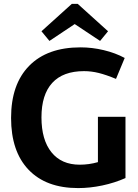

<svg xmlns="http://www.w3.org/2000/svg" viewBox="-20 -962 714 990"><path d="M380.9 -941.9 537.1 -800.8 496.1 -751 365.2 -837.9 234.9 -751 193.8 -800.8 350.1 -941.9ZM382.8 7.8Q217.8 7.8 127.4 -86.7Q37.1 -181.2 37.1 -354Q37.1 -527.8 130.6 -622.8Q224.1 -717.8 395 -717.8Q455.1 -717.8 515.1 -703.4Q575.2 -689 623 -663.1L578.1 -555.2Q527.3 -576.2 489.3 -585.7Q451.2 -595.2 413.1 -595.2Q305.2 -595.2 249.5 -534.7Q193.8 -474.1 193.8 -356.9Q193.8 -240.7 245.4 -176.8Q296.9 -112.8 391.1 -112.8Q439 -112.8 484.9 -126V-359.9H627V-43.9Q570.8 -19 507.3 -5.6Q443.8 7.8 382.8 7.8Z"/></svg>

Font: Sarala
Style: Bold
Weight: 700
Designer: Andres Torresi
Foundry: Huerta Tipografica
Version: Version 1.004;PS 001.003;hotconv 1.0.70;makeotf.lib2.5.58329